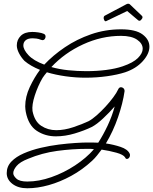

<svg xmlns="http://www.w3.org/2000/svg" viewBox="-20 -710 820 1028"><path d="M126 298Q77 298 46.5 274.5Q16 251 16 217Q16 181 41 155Q66 129 107.5 111Q149 93 198 81.5Q247 70 295.5 64Q344 58 384 55.5Q424 53 446 53Q458 53 473.5 53Q489 53 506 54Q533 12 556.5 -38Q580 -88 594 -140Q566 -108 532 -76Q498 -44 471 -30Q432 -11 380.5 4.5Q329 20 279 20Q222 20 177 -9.5Q132 -39 118 -111Q117 -117 116 -125Q115 -133 115 -140Q115 -192 139.5 -244Q164 -296 194 -336Q144 -356 111 -384Q93 -403 81.5 -425.5Q70 -448 70 -467Q70 -497 91 -518Q112 -539 153 -539Q167 -539 185 -536.5Q203 -534 214 -529Q224 -525 224 -514Q224 -507 219.5 -501Q215 -495 207 -495Q205 -495 199 -497Q187 -502 175 -503.5Q163 -505 155 -505Q130 -505 117.5 -494.5Q105 -484 105 -467Q105 -444 132.5 -414.5Q160 -385 217 -364Q264 -414 327.5 -457Q391 -500 467.5 -526.5Q544 -553 628 -553Q707 -553 743.5 -525.5Q780 -498 780 -460Q780 -422 744.5 -382.5Q709 -343 650 -323Q610 -310 554 -302Q498 -294 437 -294Q385 -294 331.5 -301.5Q278 -309 231 -323Q218 -308 208 -293Q183 -250 166.5 -199.5Q150 -149 154 -116Q165 -60 200.5 -36.5Q236 -13 281 -13Q325 -13 372.5 -29Q420 -45 454 -61Q473 -71 497 -92Q521 -113 544.5 -138.5Q568 -164 586.5 -189Q605 -214 613 -232Q618 -243 628 -243Q635 -243 641 -237.5Q647 -232 647 -222Q638 -158 612 -82.5Q586 -7 547 58Q588 64 625.5 76.5Q663 89 674 112Q676 115 676 121Q676 129 671 135Q666 141 660 141Q653 141 650 133Q641 118 603 107.5Q565 97 524 91Q512 107 499.5 122.5Q487 138 473 151Q421 199 361.5 231.5Q302 264 241.5 281Q181 298 126 298ZM442 -329Q498 -329 548.5 -335.5Q599 -342 637 -355Q693 -374 718.5 -399.5Q744 -425 744 -449Q744 -477 714 -497.5Q684 -518 628 -518Q524 -518 425 -472.5Q326 -427 255 -351Q297 -339 345.5 -334Q394 -329 442 -329ZM126 262Q188 262 255 238.5Q322 215 382 175.5Q442 136 483 89Q472 87 462.5 87Q453 87 446 87Q367 87 286 98Q205 109 131 140Q87 157 69 178.5Q51 200 51 217Q51 231 68 246.5Q85 262 126 262ZM545 -596Q541 -596 538 -602.5Q535 -609 535 -613Q535 -623 541 -626L656 -687Q661 -690 666 -690Q672 -690 675 -687L740 -625Q743 -622 743 -618Q743 -611 735 -603Q727 -595 719 -602L661 -651L555 -600Q548 -596 545 -596Z"/></svg>

Font: Meow Script
Style: Regular
Weight: 400
Designer: Robert E. Leuschke
Foundry: Robert E. Leuschke
Version: Version 1.010; ttfautohint (v1.8.3)